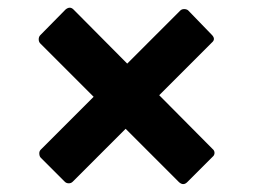

<svg xmlns="http://www.w3.org/2000/svg" viewBox="-20 -570 640 486"><path d="M144 -110 83 -171Q80 -174 79.5 -180.5Q79 -187 83 -191L217 -325L82 -460Q78 -464 78 -470.5Q78 -477 82 -481L146 -546Q157 -555 166 -546L302 -409L436 -543Q440 -547 446 -547Q452 -547 456 -544L516 -482Q527 -471 516 -462L383 -329L518 -193Q523 -189 523 -183Q523 -177 518 -173L454 -109Q444 -99 433 -109L298 -244L164 -110Q160 -106 154 -106Q148 -106 144 -110Z"/></svg>

Font: LINE Seed Sans
Style: Bold
Weight: 700
Designer: LINE VX Design & Dalton Maag Ltd & Sandoll Inc
Foundry: Dalton Maag Ltd
Version: Version 1.003